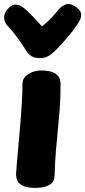

<svg xmlns="http://www.w3.org/2000/svg" viewBox="-36 -897 414 932"><path d="M73 -489Q73 -511 87 -525.5Q101 -540 122 -547.5Q143 -555 163 -555Q212 -555 235 -538.5Q258 -522 258 -490Q258 -423 254 -370Q250 -317 245 -268Q240 -219 235.5 -165.5Q231 -112 229 -44Q228 -13 203.5 1Q179 15 136 15Q96 15 75.5 5Q55 -5 48.5 -20Q42 -35 42 -50Q42 -59 45 -94Q48 -129 52.5 -179.5Q57 -230 62 -287Q67 -344 70 -397Q73 -450 73 -489ZM249 -851Q260 -866 281 -874.5Q302 -883 327 -867Q353 -851 357 -833.5Q361 -816 350 -796Q338 -774 316 -746Q294 -718 271.5 -692.5Q249 -667 233 -652Q214 -633 197.5 -624Q181 -615 157 -615Q132 -615 116 -625Q100 -635 89 -654Q77 -674 54 -706.5Q31 -739 -2 -775Q-15 -789 -16 -811Q-17 -833 2 -854Q22 -876 40.5 -874.5Q59 -873 72 -864Q95 -847 120.5 -820Q146 -793 168 -769Q179 -778 193 -790.5Q207 -803 221.5 -819Q236 -835 249 -851Z"/></svg>

Font: Playpen Sans ExtraBold
Style: Regular
Weight: 800
Designer: Laura Meseguer, Veronika Burian, José Scaglione
Foundry: TypeTogether
Version: Version 1.001